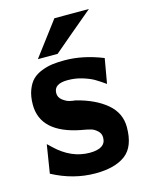

<svg xmlns="http://www.w3.org/2000/svg" viewBox="-106 -739 631 817"><g transform="rotate(-15 210.0 -330.5)"><path d="M24 -38 44 -163 63 -145Q131 -80 212 -80Q283 -80 283 -128Q283 -146 270 -158Q257 -170 243.5 -174Q230 -178 207 -182Q203 -183 201 -183Q30 -216 30 -340Q30 -377 40.5 -404.5Q51 -432 67 -447.5Q83 -463 107.5 -472.5Q132 -482 155.5 -485Q179 -488 209 -488Q290 -488 377 -453L358 -344Q331 -363 313 -373.5Q295 -384 264.5 -393.5Q234 -403 200 -403Q139 -403 139 -362Q139 -343 154.5 -331Q170 -319 184 -315.5Q198 -312 211 -311Q294 -290 343 -248.5Q392 -207 392 -145Q392 -59 345.5 -24Q299 11 213 11Q116 11 24 -38ZM101 -522 214 -672H366Q326 -639 267 -589Q208 -539 188 -522Z"/></g></svg>

Font: Coval
Style: Heavy
Weight: 900
Foundry: Context Ltd
Version: Version 001.000